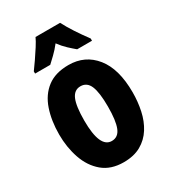

<svg xmlns="http://www.w3.org/2000/svg" viewBox="-188 -959 874 976"><g transform="rotate(-30 249.0 -471.0)"><path d="M464 -369Q464 -314 453 -262.5Q442 -211 416.5 -170.5Q391 -130 349.5 -106.5Q308 -83 248 -83Q173 -83 125.5 -123Q78 -163 55.5 -228.5Q33 -294 33 -369Q33 -450 55 -514.5Q77 -579 125 -615.5Q173 -652 250 -652Q347 -652 405.5 -579Q464 -506 464 -369ZM179 -367Q179 -207 249 -207Q287 -207 303 -246.5Q319 -286 319 -369Q319 -451 303 -489.5Q287 -528 249 -528Q212 -528 195.5 -489.5Q179 -451 179 -367ZM321 -859Q338 -826 362.5 -788.5Q387 -751 416 -712V-699H329Q312 -713 290.5 -733Q269 -753 249 -780Q228 -753 206 -732Q184 -711 171 -699H82V-712Q96 -731 115 -758.5Q134 -786 151.5 -813.5Q169 -841 177 -859Z"/></g></svg>

Font: Noto Sans Kannada UI ExtraCondensed ExtraBold
Style: Regular
Weight: 800
Width: 2
Designer: Jelle Bosma - Monotype Design Team
Foundry: Monotype Imaging Inc.
Version: Version 2.005; ttfautohint (v1.8.4.7-5d5b)